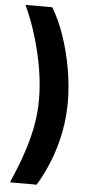

<svg xmlns="http://www.w3.org/2000/svg" viewBox="-61 -806 483 979"><g transform="rotate(5 181.0 -316.0)"><path d="M28.8 138.7Q67.9 49.3 92 -23.9Q116.2 -97.2 127.9 -162.8Q139.6 -228.5 139.6 -293.9Q139.6 -369.1 126 -451.2Q112.3 -533.2 87.6 -614.7Q63 -696.3 28.8 -769.5H165.5Q201.2 -711.9 228.8 -632.1Q256.3 -552.2 271.7 -464.4Q287.1 -376.5 287.1 -293.9Q287.1 -181.2 256.1 -71Q225.1 39.1 165.5 138.7Z"/></g></svg>

Font: Inter 20pt
Style: Bold
Weight: 700
Version: Version 4.001;git-66647c0bb